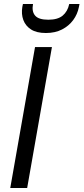

<svg xmlns="http://www.w3.org/2000/svg" viewBox="-20 -934 415 954"><path d="M31 0 154 -700H238L115 0ZM208 -770Q162 -770 134.5 -787.5Q107 -805 96 -834.5Q85 -864 91 -900L94 -914H144Q137 -877 154.5 -856.5Q172 -836 220 -836Q267 -836 291.5 -856.5Q316 -877 324 -914H375L372 -899Q365 -863 343.5 -834Q322 -805 288 -787.5Q254 -770 208 -770Z"/></svg>

Font: DM Sans 17pt
Style: Italic
Weight: 400
Italic angle: -10°
Version: Version 4.004;gftools[0.9.30]